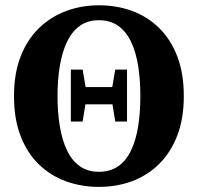

<svg xmlns="http://www.w3.org/2000/svg" viewBox="-20 -696 756 734"><path d="M250.9 -231.4V-430H295.9L310.9 -342.6V-324L295.9 -231.4ZM420.6 -231.4 405.6 -324V-342.6L420.6 -430H465.6V-231.4ZM358.2 18.5Q291 18.5 232.2 -2.9Q173.3 -24.3 128.5 -67.6Q83.8 -110.9 58.7 -176.1Q33.5 -241.2 33.5 -328.6Q33.5 -414.9 58.8 -479.9Q84.1 -544.9 129 -588.5Q174 -632 232.9 -653.9Q291.8 -675.8 358.2 -675.8Q425.7 -675.8 484.5 -654.4Q543.2 -632.9 587.8 -589.5Q632.4 -546 657.5 -481Q682.7 -416 682.7 -328.6Q682.7 -242.4 657.5 -177.4Q632.4 -112.4 587.8 -68.7Q543.2 -24.9 484.5 -3.2Q425.7 18.5 358.2 18.5ZM358.2 -39.2Q402 -39.2 432.5 -60.9Q462.9 -82.5 481.4 -121.8Q500 -161.1 508.3 -213.9Q516.6 -266.7 516.6 -328.6Q516.6 -390.3 508.3 -443.1Q500 -495.9 481.4 -535.3Q462.9 -574.8 432.5 -596.8Q402 -618.7 358.2 -618.7Q314.7 -618.7 284.7 -596.8Q254.6 -574.8 235.9 -535.3Q217.2 -495.9 208.6 -443.1Q199.9 -390.3 199.9 -328.6Q199.9 -266.7 208.6 -213.9Q217.2 -161.1 235.9 -121.8Q254.6 -82.5 284.7 -60.9Q314.7 -39.2 358.2 -39.2ZM280.1 -297.1V-363.2H437.1V-297.1Z"/></svg>

Font: Source Serif 4 Variable
Style: Regular
Weight: 400
Designer: Frank Grießhammer
Foundry: Adobe
Version: Version 4.005;hotconv 1.1.0;makeotfexe 2.6.0